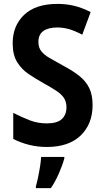

<svg xmlns="http://www.w3.org/2000/svg" viewBox="-20 -744 540 985"><path d="M220 10Q130 10 48 -31V-165Q93 -142 133.5 -126.5Q174 -111 220 -111Q274 -111 297.5 -133.5Q321 -156 321 -193Q321 -222 308 -241.5Q295 -261 268.5 -278.5Q242 -296 202 -318Q165 -339 128.5 -363Q92 -387 68.5 -424.5Q45 -462 45 -522Q45 -612 104 -668Q163 -724 275 -724Q319 -724 359.5 -714.5Q400 -705 445 -682L402 -566Q362 -587 332.5 -595Q303 -603 274 -603Q228 -603 202.5 -585Q177 -567 177 -529Q177 -500 192 -481Q207 -462 236 -445.5Q265 -429 308 -405Q355 -380 388 -353.5Q421 -327 438 -292Q455 -257 455 -205Q455 -108 394 -49Q333 10 220 10ZM164 212Q169 195 175 167Q181 139 185.5 110Q190 81 191 61H310V69Q300 105 281.5 147Q263 189 241 221H164Z"/></svg>

Font: Noto Sans Mono ExtraCondensed
Style: Bold
Weight: 700
Width: 2
Designer: Monotype Design Team
Foundry: Monotype Imaging Inc.
Version: Version 2.014